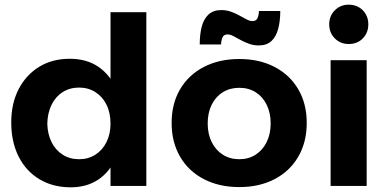

<svg xmlns="http://www.w3.org/2000/svg" viewBox="-20 -794 1660 820"><path d="M278 -543Q349 -543 399 -509.5Q449 -476 476 -415Q503 -354 503 -270Q503 -185 476.5 -123Q450 -61 400.5 -27.5Q351 6 282 6Q206 6 148.5 -28.5Q91 -63 59.5 -125.5Q28 -188 28 -271Q28 -352 59.5 -413Q91 -474 147 -508.5Q203 -543 278 -543ZM318 -420Q278 -420 247.5 -400.5Q217 -381 200 -346Q183 -311 182 -266Q183 -222 200 -187.5Q217 -153 247.5 -133.5Q278 -114 318 -114Q357 -114 387.5 -133.5Q418 -153 435 -187.5Q452 -222 452 -266Q452 -312 435 -346.5Q418 -381 387.5 -400.5Q357 -420 318 -420ZM452 -742H605V0H452Z M1002 -542Q1088 -542 1153 -508Q1218 -474 1254 -412.5Q1290 -351 1290 -269Q1290 -187 1254 -125Q1218 -63 1153 -29Q1088 5 1002 5Q916 5 850.5 -29Q785 -63 749 -125Q713 -187 713 -269Q713 -351 749 -412.5Q785 -474 850.5 -508Q916 -542 1002 -542ZM1002 -419Q962 -419 931.5 -400Q901 -381 884 -346.5Q867 -312 867 -267Q867 -222 884 -187.5Q901 -153 931.5 -133.5Q962 -114 1002 -114Q1042 -114 1072 -133.5Q1102 -153 1119 -187.5Q1136 -222 1136 -267Q1136 -312 1119 -346.5Q1102 -381 1072 -400Q1042 -419 1002 -419ZM1177 -747Q1177 -704 1168 -670.5Q1159 -637 1139 -618.5Q1119 -600 1085 -600Q1063 -600 1043.5 -607Q1024 -614 1007 -623.5Q990 -633 976.5 -640Q963 -647 952 -647Q936 -647 930.5 -635Q925 -623 924 -604H833Q833 -647 841.5 -680Q850 -713 870.5 -732Q891 -751 925 -751Q947 -751 966.5 -744Q986 -737 1003 -727.5Q1020 -718 1033.5 -711Q1047 -704 1058 -704Q1074 -704 1079.5 -716Q1085 -728 1086 -747Z M1392 -537H1546V0H1392ZM1469 -774Q1506 -774 1529.5 -750Q1553 -726 1553 -690Q1553 -654 1529.5 -630Q1506 -606 1469 -606Q1434 -606 1410 -630Q1386 -654 1386 -690Q1386 -726 1410 -750Q1434 -774 1469 -774Z"/></svg>

Font: Alexandria SemiBold
Style: Regular
Weight: 600
Designer: Mohamed Gaber
Foundry: Kief Type Foundry
Version: Version 5.100